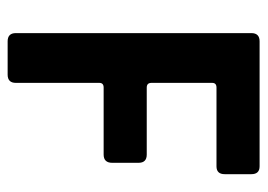

<svg xmlns="http://www.w3.org/2000/svg" viewBox="-116 -566 683 490"><g transform="rotate(90 225.0 -321.5)"><path d="M171 0H86Q65 0 65 -21V-622Q65 -643 86 -643H405Q425 -643 425 -622V-554Q425 -533 405 -533H204Q192 -533 192 -522V-367Q192 -355 204 -355H375Q396 -355 396 -334V-267Q396 -245 375 -245H204Q192 -245 192 -234V-21Q192 0 171 0Z"/></g></svg>

Font: Rajdhani
Style: Bold
Weight: 700
Designer: Satya Rajpurohit, Jyotish Sonowal
Foundry: Indian Type Foundry
Version: Version 1.201 February 1, 2022